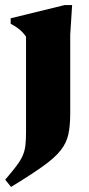

<svg xmlns="http://www.w3.org/2000/svg" viewBox="-34 -471 352 756"><path d="M68.5 -326.5Q56.5 -344 41.5 -356Q26.5 -368 8 -377.5V-399L220.5 -451H250L242.5 -334.5V-24Q242.5 24 235.2 57.8Q228 91.5 205 120.8Q182 150 135.2 183.5Q88.5 217 9.5 265L-13.5 236.5Q15 203.5 31.8 181Q48.5 158.5 56.2 139.8Q64 121 66.2 100Q68.5 79 68.5 49Z"/></svg>

Font: Newsreader 16pt ExtraBold
Style: Regular
Weight: 800
Designer: Hugues Gentile
Foundry: Production Type
Version: Version 1.003; ttfautohint (v1.8.3)